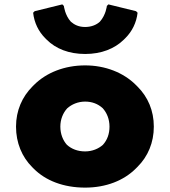

<svg xmlns="http://www.w3.org/2000/svg" viewBox="-20 -833 774 875"><path d="M255 -256C255 -289 267 -318 286 -339C307 -358 336 -370 368 -370C399 -370 426 -360 448 -340C467 -319 479 -290 479 -256C479 -223 469 -195 449 -173C429 -155 400 -143 368 -143C334 -143 306 -154 285 -173C267 -193 255 -222 255 -256ZM53 -256C53 -182 80 -118 127 -71L134 -64C188 -10 269 22 368 22C463 22 544 -10 599 -65L600 -66L607 -73C654 -120 681 -183 681 -256C681 -329 654 -391 607 -438L606 -439L599 -446C543 -502 460 -535 368 -535C274 -535 191 -502 135 -446L128 -439C81 -392 53 -329 53 -256ZM474 -813 467 -806C467 -806 463 -765 435 -734C421 -721 398 -710 368 -710C339 -710 319 -720 303 -734C276 -763 271 -806 271 -806L264 -813L138 -782L131 -775C136 -729 156 -689 186 -659L193 -652C234 -611 294 -587 368 -587C442 -587 502 -611 544 -652L545 -653L552 -660C582 -690 602 -730 607 -775L600 -782Z"/></svg>

Font: Hussar Woodtype
Style: Blk
Weight: 900
Foundry: Cannot Into Space Fonts
Version: Version 1.07